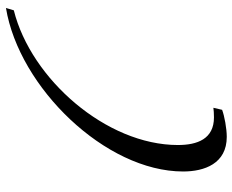

<svg xmlns="http://www.w3.org/2000/svg" viewBox="-90 -656 799 660"><g transform="rotate(-90 310.0 -326.5)"><path d="M612 -706C339 -661 50 -364 50 -97C50 -24 77 53 169 53C198 53 241 45 262 37L269 7C261 8 250 9 236 9C162 9 141 -48 141 -115C141 -361 368 -620 604 -679Z"/></g></svg>

Font: Playball
Style: Regular
Weight: 400
Designer: Robert E. Leuschke
Foundry: Robert E. Leuschke
Version: Version 1.001